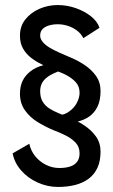

<svg xmlns="http://www.w3.org/2000/svg" viewBox="-20 -730 448 760"><path d="M310 -579Q300 -598 283.5 -610Q267 -622 247.5 -628Q228 -634 209 -634Q189 -634 173 -629Q157 -624 148 -614.5Q139 -605 139 -589Q139 -576 149 -564Q159 -552 175.5 -542Q192 -532 212 -523Q232 -514 251 -506Q284 -493 313 -474Q342 -455 360 -429.5Q378 -404 378 -370Q378 -333 366 -308Q354 -283 332 -268Q313 -255 288 -249Q301 -242 313 -234Q342 -215 360 -189.5Q378 -164 378 -130Q378 -93 366 -66.5Q354 -40 331.5 -23Q309 -6 278 2Q247 10 210 10Q168 10 129 -7.5Q90 -25 63.5 -55.5Q37 -86 30 -123L96 -161Q102 -133 119.5 -111.5Q137 -90 162 -77.5Q187 -65 215 -65Q240 -65 258 -71Q276 -77 285.5 -90Q295 -103 295 -123Q295 -148 280 -164.5Q265 -181 241.5 -193Q218 -205 191 -215Q160 -228 129.5 -246.5Q99 -265 79 -293Q59 -321 59 -359Q59 -388 69.5 -410Q80 -432 101 -448Q121 -464 152 -472Q148 -474 144 -476Q121 -487 101.5 -502.5Q82 -518 70.5 -539Q59 -560 59 -589Q59 -627 81 -654Q103 -681 137 -695.5Q171 -710 208 -710Q245 -710 279.5 -698Q314 -686 339.5 -666Q365 -646 374 -620ZM226 -276Q241 -279 254 -289Q273 -302 284 -322.5Q295 -343 295 -363Q295 -388 280 -404.5Q265 -421 242 -433Q227 -441 210 -447Q192 -440 178 -432Q158 -420 148.5 -405Q139 -390 139 -369Q139 -344 149 -327.5Q159 -311 175.5 -300.5Q192 -290 212 -282Q219 -279 226 -276Z"/></svg>

Font: Venryn Sans
Style: Regular
Weight: 400
Designer: Owen Earl, indestructible type* (font) & Cristiano Sobral (main changes)
Version: Version 3.600; ttfautohint (v1.8.3)